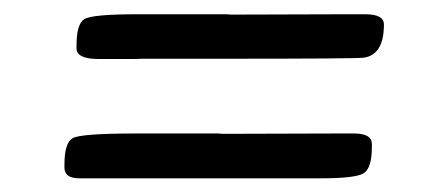

<svg xmlns="http://www.w3.org/2000/svg" viewBox="-20 -423 597 272"><path d="M497.6 -402.8Q523.9 -402.8 523.9 -388.2Q523.9 -345.7 495.6 -341.3Q486.3 -339.8 295.4 -339.8H183.6L168.9 -339.4H120.1Q88.4 -339.4 88.4 -354.5V-358.9Q88.4 -389.2 99.6 -396Q110.8 -402.8 174.8 -402.8H301.8L306.6 -402.3L468.3 -402.8ZM481.4 -233.9Q506.8 -233.9 506.8 -219.2V-214.8Q506.8 -184.1 494.6 -177.2Q482.4 -170.4 435.1 -170.4H92.3Q71.3 -170.4 71.3 -185.5V-189.9Q71.3 -220.7 83 -227.3Q94.7 -233.9 172.9 -233.9H290L295.4 -233.4L456.5 -233.9Z"/></svg>

Font: Averia Serif Libre
Style: Italic
Weight: 400
Italic angle: -7.90001°
Version: Version 1.002